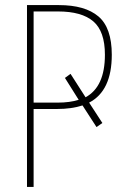

<svg xmlns="http://www.w3.org/2000/svg" viewBox="-20 -734 501 754"><path d="M112 -689H208Q301 -689 346.5 -650Q392 -611 392 -519Q392 -393 316 -352L257 -444L235 -428L289 -342Q254 -331 206 -331H112ZM211 -714H86V0H112V-306H204Q261 -306 304 -320L359 -235L382 -251L330 -331Q419 -377 419 -519Q419 -625 366.5 -669.5Q314 -714 211 -714Z"/></svg>

Font: Noto Sans Display SemiCondensed Thin
Style: Regular
Weight: 250
Width: 4
Designer: Monotype Design team
Foundry: Monotype Imaging Inc.
Version: 1.000